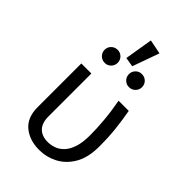

<svg xmlns="http://www.w3.org/2000/svg" viewBox="-267 -1019 1135 1135"><g transform="rotate(45 300.0 -451.5)"><path d="M499.5 -526.5Q511.5 -460.5 518.5 -396.2Q525.5 -332 525.5 -255Q525.5 -161.5 490.8 -102.8Q456 -44 401.8 -16.2Q347.5 11.5 287.5 11.5Q207.5 11.5 155.2 -31.5Q103 -74.5 103 -161V-526.5H187V-168.5Q187 -112.5 214.5 -85Q242 -57.5 290.5 -57.5Q317.5 -57.5 343.8 -67Q370 -76.5 391.8 -99.5Q413.5 -122.5 426.8 -162.5Q440 -202.5 440 -262.5Q440 -318 434.2 -384.5Q428.5 -451 414.5 -526.5ZM297.5 -913.5 387.5 -895.5 327.5 -727.5 268.5 -737.5ZM198.5 -735.5Q221 -735.5 236.8 -719.8Q252.5 -704 252.5 -681Q252.5 -658.5 236.8 -642.5Q221 -626.5 198.5 -626.5Q175 -626.5 159 -642.5Q143 -658.5 143 -681Q143 -704 159 -719.8Q175 -735.5 198.5 -735.5ZM400.5 -735.5Q424.5 -735.5 440.2 -719.8Q456 -704 456 -681Q456 -658.5 440.2 -642.5Q424.5 -626.5 400.5 -626.5Q378 -626.5 362.2 -642.5Q346.5 -658.5 346.5 -681Q346.5 -704 362.2 -719.8Q378 -735.5 400.5 -735.5Z"/></g></svg>

Font: Fast_Mono
Style: Regular
Weight: 400
Monospace: yes
Designer: Carrois Corporate, Edenspiekermann AG, Nikita Prokopov
Foundry: Carrois Corporate, Edenspiekermann AG, Nikita Prokopov
Version: Version 5.002